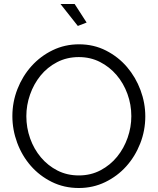

<svg xmlns="http://www.w3.org/2000/svg" viewBox="-20 -937 791 962"><path d="M375 5Q301 5 239.5 -25.5Q178 -56 134 -106.5Q90 -157 66 -222Q42 -287 42 -355Q42 -426 67.5 -491Q93 -556 138 -606Q183 -656 244 -685.5Q305 -715 376 -715Q450 -715 511.5 -683.5Q573 -652 616.5 -601Q660 -550 684 -485.5Q708 -421 708 -354Q708 -283 682.5 -218Q657 -153 612.5 -103.5Q568 -54 507 -24.5Q446 5 375 5ZM112 -355Q112 -297 131 -243.5Q150 -190 185 -148.5Q220 -107 268 -82.5Q316 -58 375 -58Q435 -58 484 -84Q533 -110 567 -152Q601 -194 619.5 -247Q638 -300 638 -355Q638 -413 618.5 -466.5Q599 -520 564 -561Q529 -602 481 -626.5Q433 -651 375 -651Q315 -651 266 -625.5Q217 -600 183 -558Q149 -516 130.5 -463Q112 -410 112 -355ZM283 -917H354L414 -824L370 -807Z"/></svg>

Font: IngvarSans
Style: Regular
Weight: 400
Version: Version 1.000